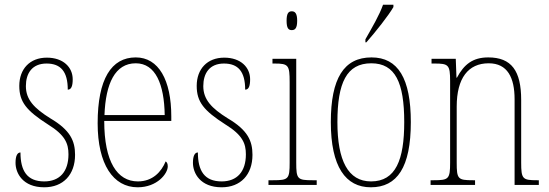

<svg xmlns="http://www.w3.org/2000/svg" viewBox="-20 -786 2335 816"><path d="M168 10C248 10 299 -43 299 -128C299 -187 279 -233 194 -283C125 -326 90 -363 90 -420C90 -474 116 -516 178 -516C238 -516 268 -482 268 -405C283 -405 289 -420 289 -449C289 -500 249 -541 179 -541C107 -541 62 -493 62 -421C62 -353 92 -316 184 -257C257 -212 271 -176 271 -130C271 -57 234 -15 168 -15C95 -15 67 -60 67 -138C54 -138 46 -124 46 -94C46 -50 77 10 168 10Z M565 10C648 10 693 -48 693 -79C693 -91 689 -97 684 -100C666 -56 629 -15 566 -15C478 -15 423 -99 423 -272H708V-291C708 -446 654 -542 557 -542C453 -542 395 -450 395 -262C395 -88 461 10 565 10ZM680 -297H424C429 -431 469 -517 557 -517C641 -517 678 -428 680 -297Z M922 10C1002 10 1053 -43 1053 -128C1053 -187 1033 -233 948 -283C879 -326 844 -363 844 -420C844 -474 870 -516 932 -516C992 -516 1022 -482 1022 -405C1037 -405 1043 -420 1043 -449C1043 -500 1003 -541 933 -541C861 -541 816 -493 816 -421C816 -353 846 -316 938 -257C1011 -212 1025 -176 1025 -130C1025 -57 988 -15 922 -15C849 -15 821 -60 821 -138C808 -138 800 -124 800 -94C800 -50 831 10 922 10Z M1220 -658C1234 -658 1243 -666 1243 -698C1243 -729 1234 -738 1220 -738C1206 -738 1198 -729 1198 -698C1198 -666 1206 -658 1220 -658ZM1121 0H1326V-20H1308C1244 -20 1239 -25 1239 -95V-536H1138V-516H1147C1206 -516 1211 -509 1211 -437V-95C1211 -25 1206 -20 1141 -20H1121Z M1533 -619V-606H1537C1576 -650 1632 -721 1652 -756V-766H1608C1592 -721 1563 -672 1533 -619ZM1556 10C1668 10 1726 -75 1726 -267C1726 -452 1672 -542 1559 -542C1441 -542 1386 -452 1386 -267C1386 -77 1449 10 1556 10ZM1557 -15C1459 -15 1414 -104 1414 -267C1414 -434 1453 -517 1558 -517C1660 -517 1698 -435 1698 -267C1698 -107 1662 -15 1557 -15Z M1810 0H1999V-20H1990C1926 -20 1921 -25 1921 -95V-333C1921 -454 1970 -517 2057 -517C2137 -517 2167 -456 2167 -364V0H2270V-20H2263C2201 -20 2195 -25 2195 -95V-361C2195 -485 2154 -542 2055 -542C1989 -542 1952 -512 1922 -456H1920L1917 -536H1814V-516H1826C1886 -516 1893 -511 1893 -441V-95C1893 -25 1887 -20 1823 -20H1810Z"/></svg>

Font: Noto Serif Devanagari Condensed Thin
Style: Regular
Weight: 100
Width: 3
Designer: Universal Thirst, Indian Type Foundry and the Monotype Design Team
Foundry: Monotype Imaging Inc.
Version: Version 2.004